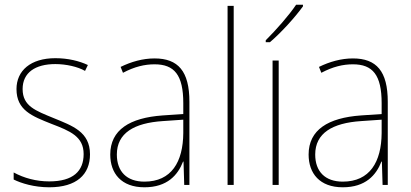

<svg xmlns="http://www.w3.org/2000/svg" viewBox="-20 -785 1744 815"><path d="M362 -130C362 -226 287 -251 207 -284C132 -315 76 -334 76 -407C76 -477 130 -513 215 -513C260 -513 310 -502 341 -484L353 -509C317 -526 269 -538 215 -538C110 -538 50 -485 50 -407C50 -317 116 -292 199 -259C277 -229 335 -206 335 -131C335 -59 291 -15 189 -15C134 -15 82 -29 38 -53V-23C70 -7 125 10 189 10C305 10 362 -44 362 -130Z M636 -537C586 -537 537 -523 492 -501L502 -476C551 -502 594 -512 636 -512C720 -512 758 -467 758 -347V-301L670 -295C531 -285 448 -234 448 -129C448 -49 495 10 593 10C690 10 735 -42 757 -99H759L762 0H784V-353C784 -483 736 -537 636 -537ZM671 -271 758 -277V-220C757 -98 708 -14 593 -14C518 -14 476 -57 476 -129C476 -220 549 -263 671 -271Z M972 0V-760H946V0Z M1266 -758V-765H1237C1206 -719 1153 -659 1108 -614V-606H1126C1174 -647 1232 -711 1266 -758ZM1163 0V-528H1137V0Z M1478 -537C1428 -537 1379 -523 1334 -501L1344 -476C1393 -502 1436 -512 1478 -512C1562 -512 1600 -467 1600 -347V-301L1512 -295C1373 -285 1290 -234 1290 -129C1290 -49 1337 10 1435 10C1532 10 1577 -42 1599 -99H1601L1604 0H1626V-353C1626 -483 1578 -537 1478 -537ZM1513 -271 1600 -277V-220C1599 -98 1550 -14 1435 -14C1360 -14 1318 -57 1318 -129C1318 -220 1391 -263 1513 -271Z"/></svg>

Font: Noto Sans Ethiopic SemiCondensed Thin
Style: Regular
Weight: 100
Width: 4
Designer: Monotype Design Team
Foundry: Monotype Imaging Inc.
Version: Version 2.102